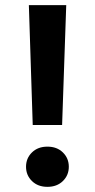

<svg xmlns="http://www.w3.org/2000/svg" viewBox="-20 -720 368 745"><path d="M107 -235 92 -700H237L221 -235ZM164 5Q127 5 104 -17.5Q81 -40 81 -73Q81 -106 104 -128.5Q127 -151 164 -151Q201 -151 224 -128.5Q247 -106 247 -73Q247 -40 224 -17.5Q201 5 164 5Z"/></svg>

Font: DM Sans 9pt
Style: Bold
Weight: 700
Designer: Colophon Foundry, Jonny Pinhorn
Foundry: Colophon Foundry
Version: Version 4.004;gftools[0.9.30]